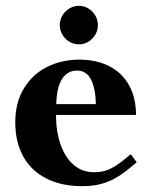

<svg xmlns="http://www.w3.org/2000/svg" viewBox="-20 -629 515 660"><path d="M32.5 -208Q32.5 -277.5 62.8 -326.2Q93 -375 143 -399.5Q193 -424 252 -424Q311 -424 355 -401.8Q399 -379.5 423.2 -336.8Q447.5 -294 447.5 -234H172.5Q172.5 -177.5 188 -132.8Q203.5 -88 233 -62.5Q262.5 -37 302.5 -37Q324.5 -37 342.2 -42.2Q360 -47.5 380.2 -60.8Q400.5 -74 429.5 -99L450 -71Q416.5 -42.5 391.2 -25.5Q366 -8.5 334.8 1.2Q303.5 11 263.5 11Q190.5 11 138.5 -15.8Q86.5 -42.5 59.5 -92Q32.5 -141.5 32.5 -208ZM244.5 -386.5Q221.5 -386.5 205.5 -372.2Q189.5 -358 181.8 -332Q174 -306 173.5 -271H309.5Q308.5 -325 292.8 -355.8Q277 -386.5 244.5 -386.5ZM185.5 -542.8Q185.5 -560.5 194.5 -575.8Q203.5 -591 218.7 -600Q234 -609 251.6 -609Q268.5 -609 283.5 -600Q298.4 -591 307.5 -575.8Q316.5 -560.5 316.5 -542.6Q316.5 -524.8 307.5 -509.6Q298.5 -494.5 283.6 -485.5Q268.7 -476.5 251.5 -476.5Q234 -476.5 218.7 -485.5Q203.5 -494.5 194.5 -509.7Q185.5 -525 185.5 -542.8Z"/></svg>

Font: Didactic
Style: Regular
Weight: 400
Designer: Tyler Finck
Foundry: Etcetera Type Co
Version: Version 3.007;FEAKit 1.0